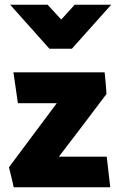

<svg xmlns="http://www.w3.org/2000/svg" viewBox="-20 -795 511 815"><path d="M23 -775H182L240 -712L297 -775H452L285 -588H190ZM432 -396Q382 -330 331.5 -263Q281 -196 230 -130H433L448 0H38Q34 -21 28.5 -42.5Q23 -64 18 -85L221 -357H56L37 -488H424Q424 -486 424.5 -484Q425 -482 425 -480Q427 -459 429 -438Q431 -417 432 -396Z"/></svg>

Font: Palanquin Dark SemiBold
Style: Regular
Weight: 600
Designer: Pria Ravichandran
Version: Version 1.001